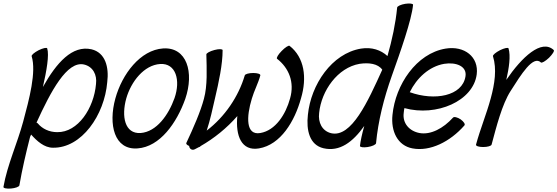

<svg xmlns="http://www.w3.org/2000/svg" viewBox="-21 -836 3223 1110"><path d="M162 -511C190 -420 148 -263 113 -133C79 -7 21 118 -1 244C-3 252 17 256 42 254C67 252 89 244 91 236C107 143 129 49 153 -45C153 -46 156 -52 159 -58C193 -20 235 18 285 18C451 21 583 -171 599 -361C610 -448 588 -532 508 -551C397 -576 306 -474 227 -333C249 -429 264 -518 252 -556C250 -563 228 -558 203 -546C178 -533 160 -518 162 -511ZM310 -72C263 -72 223 -92 198 -122C196 -125 193 -126 190 -127C272 -306 366 -486 465 -463C516 -451 541 -404 534 -350C522 -211 430 -70 310 -72Z M774 22C904 13 1001 -126 1050 -264C1103 -418 1059 -565 922 -556C790 -547 685 -408 646 -267C604 -115 640 32 774 22ZM709 -267C737 -365 812 -460 905 -466C996 -472 1024 -372 988 -269C953 -171 884 -74 792 -67C700 -61 680 -163 709 -267Z M1105 27C1113 23 1120 19 1128 15C1133 14 1137 12 1138 9C1217 -36 1291 -96 1351 -165C1340 -51 1375 39 1476 22C1602 1 1683 -136 1719 -267C1755 -387 1739 -504 1653 -571C1648 -575 1627 -562 1607 -541C1587 -521 1575 -500 1581 -496C1649 -443 1683 -361 1656 -267C1631 -175 1572 -82 1484 -67C1399 -52 1403 -161 1435 -266C1448 -311 1472 -355 1484 -400C1486 -408 1468 -414 1443 -414C1418 -414 1396 -408 1394 -400C1358 -278 1279 -161 1174 -81C1194 -141 1208 -207 1222 -268C1244 -361 1266 -464 1266 -546C1266 -553 1245 -554 1219 -547C1192 -540 1171 -528 1172 -521C1174 -437 1179 -341 1158 -265C1139 -192 1096 -94 1056 -9C1054 -4 1060 3 1073 8C1073 10 1073 11 1073 12C1077 27 1091 34 1105 27Z M2275 -792C2266 -700 2246 -606 2219 -512C2181 -547 2128 -565 2066 -555C1897 -527 1776 -346 1759 -172C1749 -84 1768 2 1849 21C1943 43 2019 -15 2085 -108C2072 -62 2063 -21 2060 8C2060 15 2080 18 2105 14C2131 10 2152 0 2153 -8C2165 -136 2198 -267 2244 -397C2293 -534 2359 -721 2367 -808C2368 -815 2348 -818 2322 -814C2297 -810 2275 -800 2275 -792ZM1893 -66C1841 -79 1817 -128 1824 -183C1837 -312 1931 -445 2058 -467C2112 -475 2164 -468 2189 -433C2106 -250 2011 -38 1893 -66Z M2664 -111C2670 -118 2660 -133 2642 -146C2624 -158 2604 -163 2598 -156C2542 -94 2469 -55 2404 -67C2346 -78 2305 -123 2313 -183C2314 -193 2315 -202 2317 -211C2503 -160 2715 -252 2735 -406C2748 -507 2664 -573 2555 -555C2386 -527 2265 -346 2248 -172C2238 -78 2277 6 2364 22C2465 41 2581 -16 2664 -111ZM2547 -467C2616 -478 2680 -453 2670 -394C2652 -281 2492 -251 2348 -303C2388 -385 2460 -452 2547 -467Z M2821 0C2849 -104 2881 -232 2931 -310C2992 -406 3061 -518 3106 -475C3111 -470 3132 -482 3153 -502C3173 -522 3186 -542 3180 -547C3109 -612 2996 -506 2906 -374C2922 -444 2932 -513 2919 -556C2917 -563 2895 -558 2870 -546C2845 -533 2827 -518 2829 -511C2852 -437 2839 -351 2816 -267C2792 -178 2755 -89 2731 0C2729 8 2747 14 2772 14C2797 14 2819 8 2821 0Z"/></svg>

Font: Nupuram Condensed Oblique
Style: Regular
Weight: 400
Width: 3
Designer: Santhosh Thottingal (santhosh.thottingal@gmail.com)
Foundry: SMC
Version: Version 1.000